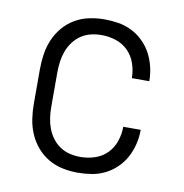

<svg xmlns="http://www.w3.org/2000/svg" viewBox="-66 -591 632 661"><g transform="rotate(10 250.0 -260.0)"><path d="M247 8Q221 8 194.5 2.5Q168 -3 145 -16.5Q122 -30 104.5 -50.5Q87 -71 76.5 -95.5Q66 -120 62 -146.5Q58 -173 58 -200V-320Q58 -347 62 -373.5Q66 -400 76.5 -424.5Q87 -449 104.5 -469.5Q122 -490 145 -503.5Q168 -517 194.5 -522.5Q221 -528 247 -528Q272 -528 296.5 -524Q321 -520 343 -509Q365 -498 383 -480.5Q401 -463 412.5 -441.5Q424 -420 430 -395.5Q436 -371 436 -346V-345H375V-346Q375 -371 366.5 -396Q358 -421 340 -439Q322 -457 297.5 -465Q273 -473 247 -473Q228 -473 209.5 -468.5Q191 -464 175.5 -453.5Q160 -443 148.5 -427.5Q137 -412 130.5 -394Q124 -376 121.5 -357.5Q119 -339 119 -320V-200Q119 -181 121.5 -162.5Q124 -144 130.5 -126Q137 -108 148.5 -92.5Q160 -77 175.5 -66.5Q191 -56 209.5 -51.5Q228 -47 247 -47Q273 -47 297.5 -55Q322 -63 340 -81Q358 -99 366.5 -124Q375 -149 375 -174V-175H436V-174Q436 -149 430 -124.5Q424 -100 412.5 -78.5Q401 -57 383 -39.5Q365 -22 343 -11Q321 0 296.5 4Q272 8 247 8Z"/></g></svg>

Font: Iosevka Curly Light
Style: Regular
Weight: 300
Monospace: yes
Designer: Belleve Invis
Foundry: Belleve Invis
Version: Version 22.1.2; ttfautohint (v1.8.4)